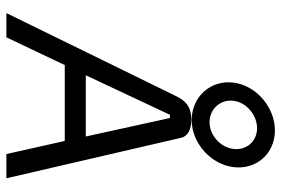

<svg xmlns="http://www.w3.org/2000/svg" viewBox="-160 -722 882 602"><g transform="rotate(90 281.0 -421.0)"><path d="M296 -712C301 -753 341 -786 382 -786C423 -786 452 -753 447 -712C442 -671 404 -637 363 -637C322 -637 291 -671 296 -712ZM239 -712C230 -640 284 -581 356 -581C428 -581 495 -640 504 -712C513 -784 461 -842 389 -842C317 -842 248 -784 239 -712ZM539 0 412 -548C407 -570 384 -580 354 -580C297 -579 287 -542 272 -513L21 0H97L184 -183H422L463 0ZM216 -249 340 -513H350L408 -249Z"/></g></svg>

Font: Charger
Style: It
Weight: 400
Designer: Jasper
Foundry: Cannot Into Space Fonts
Version: Version 0.98